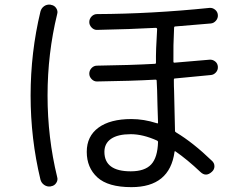

<svg xmlns="http://www.w3.org/2000/svg" viewBox="-20 -767 1040 818"><path d="M537.1 -195.3Q482.4 -195.3 453.6 -175.8Q424.8 -156.2 424.8 -120.1Q424.8 -37.1 537.1 -37.1Q596.7 -37.1 624 -66.4Q651.4 -95.7 653.3 -162.1Q653.3 -166 649.4 -168Q588.9 -195.3 537.1 -195.3ZM540 30.3Q440.4 30.3 395 -11.2Q349.6 -52.7 349.6 -120.1Q349.6 -186.5 399.4 -223.1Q449.2 -259.8 540 -259.8Q592.8 -259.8 647.5 -242.2Q653.3 -239.3 653.3 -245.1Q652.3 -273.4 650.9 -319.3Q649.4 -365.2 649.4 -381.8Q647.5 -410.2 647.5 -422.9Q647.5 -427.7 642.6 -427.7Q539.1 -421.9 392.6 -419.9Q379.9 -419.9 370.1 -430.2Q360.4 -440.4 360.4 -453.1Q360.4 -466.8 370.1 -477.1Q379.9 -487.3 393.6 -487.3Q536.1 -489.3 639.6 -495.1Q644.5 -495.1 644.5 -499Q643.6 -552.7 649.4 -642.6Q649.4 -647.5 644.5 -648.4Q539.1 -642.6 392.6 -639.6Q379.9 -639.6 370.1 -649.9Q360.4 -660.2 360.4 -672.9Q360.4 -686.5 370.1 -696.8Q379.9 -707 393.6 -707Q626 -708 873 -733.4Q885.7 -734.4 896.5 -725.6Q907.2 -716.8 908.2 -703.1Q909.2 -689.5 899.9 -678.7Q890.6 -668 877.9 -667Q832 -663.1 726.6 -654.3Q721.7 -654.3 721.7 -648.4Q717.8 -572.3 718.8 -503.9Q718.8 -500 723.6 -500Q833 -508.8 873 -512.7Q885.7 -513.7 896.5 -505.4Q907.2 -497.1 908.2 -482.9Q909.2 -468.8 899.9 -458.5Q890.6 -448.2 877.9 -447.3Q754.9 -435.5 724.6 -432.6Q720.7 -432.6 720.7 -427.7Q720.7 -395.5 721.7 -379.9Q723.6 -323.2 725.6 -209Q725.6 -205.1 731.4 -202.1Q802.7 -159.2 882.8 -82Q893.6 -72.3 893.6 -58.6Q893.6 -44.9 882.8 -35.2Q857.4 -11.7 834 -34.2Q778.3 -86.9 727.5 -122.1Q723.6 -124 723.6 -120.1Q703.1 30.3 540 30.3ZM195.3 27.3Q180.7 29.3 168.5 21Q156.2 12.7 152.3 -2Q110.4 -175.8 110.4 -359.9Q110.4 -543.9 152.3 -717.8Q156.2 -732.4 168 -740.7Q179.7 -749 195.3 -747.1L198.2 -746.1Q211.9 -744.1 219.7 -731.9Q227.5 -719.7 223.6 -707Q182.6 -539.1 182.6 -359.9Q182.6 -180.7 223.6 -12.7Q227.5 0 219.7 12.2Q211.9 24.4 198.2 26.4Z"/></svg>

Font: Rounded-L Mgen+ 2m regular
Style: Regular
Weight: 400
Designer: [Source Han Sans]
Ryoko NISHIZUKA  (kana & ideographs); Paul D. Hunt (Latin, Greek & Cyrillic); Wenlong ZHANG  (bopomofo
Version: Version 1.059.20150602